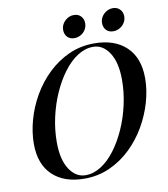

<svg xmlns="http://www.w3.org/2000/svg" viewBox="-97 -979 938 1074"><g transform="rotate(-10 372.5 -442.0)"><path d="M470 -704Q425 -704 382 -676.5Q339 -649 302.5 -600.5Q266 -552 238 -489.5Q210 -427 194 -356Q178 -285 178 -213Q178 -115 214 -59.5Q250 -4 306 -4Q351 -4 394 -31.5Q437 -59 473.5 -107.5Q510 -156 538 -218.5Q566 -281 582 -352Q598 -423 598 -495Q598 -593 562 -648.5Q526 -704 470 -704ZM50 -226Q50 -292 69.5 -362Q89 -432 126 -496Q163 -560 216 -611Q269 -662 335 -692Q401 -722 479 -722Q595 -722 661 -659.5Q727 -597 727 -481Q727 -415 707 -345.5Q687 -276 650 -212Q613 -148 560 -97Q507 -46 440.5 -16Q374 14 297 14Q181 14 115.5 -48.5Q50 -111 50 -226ZM322 -826Q322 -855 344 -876.5Q366 -898 395 -898Q420 -898 435 -882Q450 -866 450 -842Q450 -822 440 -805.5Q430 -789 413 -779.5Q396 -770 377 -770Q351 -770 336.5 -786Q322 -802 322 -826ZM543 -826Q543 -855 565 -876.5Q587 -898 617 -898Q641 -898 656.5 -882Q672 -866 672 -842Q672 -822 661.5 -805.5Q651 -789 634 -779.5Q617 -770 598 -770Q572 -770 557.5 -786Q543 -802 543 -826Z"/></g></svg>

Font: Playfair Display Medium
Style: Italic
Weight: 500
Italic angle: -14°
Designer: Claus Eggers Sørensen
Foundry: Claus Eggers Sørensen
Version: Version 1.203